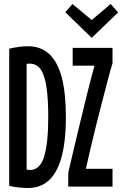

<svg xmlns="http://www.w3.org/2000/svg" viewBox="-20 -932 610 959"><path d="M120 7Q100 7 74.5 4.5Q49 2 26 -4V-689Q53 -695 76 -698Q99 -701 120 -701Q184 -701 226 -662Q268 -623 288.5 -545Q309 -467 309 -347Q309 -285 303 -231.5Q297 -178 283.5 -134Q270 -90 248 -58.5Q226 -27 194 -10Q162 7 120 7ZM130 -83Q180 -83 200.5 -150Q221 -217 221 -347Q221 -442 211.5 -501Q202 -560 182 -587Q162 -614 129 -614Q126 -614 121.5 -614Q117 -614 113 -613V-85Q118 -84 122 -83.5Q126 -83 130 -83ZM321 0V-70Q340 -152 356 -219Q372 -286 386.5 -346Q401 -406 416.5 -468.5Q432 -531 452 -604H343V-693H542V-616Q530 -577 517 -527Q504 -477 489.5 -421Q475 -365 460.5 -307.5Q446 -250 433 -194Q420 -138 409 -89H542V0ZM438 -743 306 -871 342 -912 438 -832 533 -912 570 -870Z"/></svg>

Font: Ubuntu Sans Mono Medium
Style: Regular
Weight: 500
Monospace: yes
Designer: Dalton Maag Ltd
Foundry: Dalton Maag Ltd
Version: Version 1.006